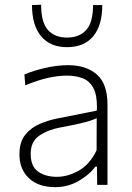

<svg xmlns="http://www.w3.org/2000/svg" viewBox="-20 -780 557 810"><path d="M212.5 9.5Q142 9.5 102 -28.2Q62 -66 62 -129Q62 -181.5 87 -212Q112 -242.5 148.8 -257.8Q185.5 -273 221 -280L388.5 -313.5Q389 -321.5 389 -329Q389 -380.5 374 -408.5Q357 -440 327.2 -450.5Q297.5 -461 262 -461Q227.5 -461 185 -452Q142.5 -443 86.5 -420L83 -466Q119.5 -481.5 169.8 -493.2Q220 -505 267.5 -505Q343.5 -505 388.5 -465.8Q433.5 -426.5 433.5 -338.5V0H390L389 -77H382Q357.5 -43 312.2 -16.8Q267 9.5 212.5 9.5ZM220 -34Q266 -34 312.5 -60.2Q359 -86.5 387.5 -146L388 -281.5Q379 -277 364 -271.8Q349 -266.5 319 -259.5Q289 -252.5 235.5 -242.5Q183.5 -233 146.5 -208.2Q109.5 -183.5 109.5 -131Q109.5 -78 140.8 -56Q172 -34 220 -34ZM262.5 -581Q192 -581 153.5 -627Q115 -673 115 -758.5L153.5 -760Q153.5 -685.5 182.2 -653.5Q211 -621.5 262.5 -621.5Q315 -621.5 343.8 -653.5Q372.5 -685.5 372.5 -758.5H411.5Q411.5 -673 373.2 -627Q335 -581 262.5 -581Z"/></svg>

Font: Heraclito ExtraLight
Style: Regular
Weight: 200
Designer: Kostas Bartsokas (font) & Cristiano Sobral (main changes)
Foundry: Kostas Bartsokas (font) & Cristiano Sobral (main changes)
Version: Version 1.00;July 8, 2020;FontCreator 13.0.0.2655 64-bit